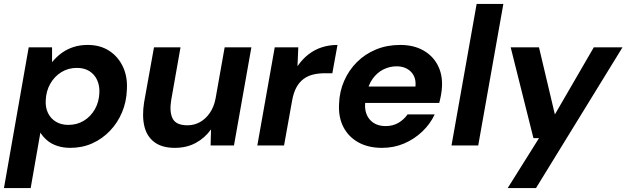

<svg xmlns="http://www.w3.org/2000/svg" viewBox="-41 -735 3165 970"><path d="M-21 215 104 -496H222V-422H223Q244 -448 271 -467.5Q298 -487 330.5 -497.5Q363 -508 402 -508Q465 -508 510.5 -478.5Q556 -449 580 -398Q604 -347 600 -282Q598 -221 575.5 -167.5Q553 -114 514 -73.5Q475 -33 424.5 -10.5Q374 12 314 12Q278 12 248 2Q218 -8 197 -26Q176 -44 163 -65L114 215ZM304 -104Q348 -104 382.5 -125Q417 -146 438 -182.5Q459 -219 461 -265Q463 -301 450 -330Q437 -359 411 -375.5Q385 -392 347 -392Q304 -392 269 -370.5Q234 -349 213 -312Q192 -275 190 -228Q188 -192 201.5 -164Q215 -136 241.5 -120Q268 -104 304 -104Z M842 12Q778 12 739.5 -16.5Q701 -45 688.5 -96.5Q676 -148 687 -218L737 -496H871L824 -230Q814 -169 831.5 -135.5Q849 -102 906 -102Q940 -102 969 -118Q998 -134 1019 -164.5Q1040 -195 1048 -237L1094 -496H1229L1141 0H1023L1025 -80H1024Q994 -38 948 -13Q902 12 842 12Z M1259 0 1347 -496H1466L1462 -402H1463Q1488 -438 1519 -461.5Q1550 -485 1586.5 -496.5Q1623 -508 1664 -508L1638 -365H1602Q1569 -365 1541.5 -358.5Q1514 -352 1492.5 -336Q1471 -320 1456.5 -293.5Q1442 -267 1435 -228L1394 0Z M1889 12Q1820 12 1770 -15.5Q1720 -43 1694 -93Q1668 -143 1672 -211Q1674 -272 1697.5 -326Q1721 -380 1762 -421Q1803 -462 1858.5 -485Q1914 -508 1981 -508Q2048 -508 2096.5 -481Q2145 -454 2170 -406.5Q2195 -359 2192 -298Q2191 -277 2187 -255Q2183 -233 2178 -215H1767L1781 -298H2058Q2061 -330 2049.5 -352.5Q2038 -375 2015.5 -387.5Q1993 -400 1963 -400Q1928 -400 1896.5 -384.5Q1865 -369 1842 -337.5Q1819 -306 1811 -259L1806 -230Q1799 -191 1809.5 -161.5Q1820 -132 1845 -115Q1870 -98 1907 -98Q1944 -98 1972 -114.5Q2000 -131 2018 -157H2155Q2133 -109 2092.5 -70.5Q2052 -32 2000.5 -10Q1949 12 1889 12Z M2240 0 2367 -715H2502L2375 0Z M2524 215 2682 -37H2654L2539 -496H2682L2762 -158H2763L2959 -496H3104L2667 215Z"/></svg>

Font: DM Sans 28pt
Style: Bold Italic
Weight: 700
Italic angle: -10°
Version: Version 4.004;gftools[0.9.30]